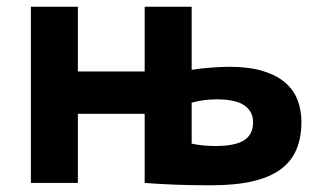

<svg xmlns="http://www.w3.org/2000/svg" viewBox="-20 -545 942 572"><path d="M551 -117Q570 -113 588 -111.5Q606 -110 622 -110Q680 -110 707 -127Q734 -144 734 -181Q734 -213 708 -231Q682 -249 626 -249Q585 -249 551 -239ZM551 -337Q583 -342 613.5 -344Q644 -346 664 -346Q722 -346 763 -333.5Q804 -321 829.5 -299Q855 -277 866.5 -247Q878 -217 878 -182Q878 -135 863 -99.5Q848 -64 816 -40.5Q784 -17 733 -5Q682 7 609 7Q545 7 497.5 5Q450 3 411 0V-206H212V0H72V-525H212V-332H411V-525H551Z"/></svg>

Font: PT Sans Caption
Style: Bold
Weight: 700
Designer: A.Korolkova, O.Umpeleva, V.Yefimov
Foundry: ParaType Ltd
Version: Version 2.003W OFL